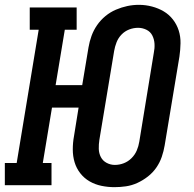

<svg xmlns="http://www.w3.org/2000/svg" viewBox="-31 -766 801 794"><path d="M442 8Q415 8 388.5 2.5Q362 -3 339.5 -16Q317 -29 301 -49.5Q285 -70 277.5 -95Q270 -120 270 -148Q270 -176 275 -203L294 -321H184L146 -92H182V0H-11V-92H38L129 -643H92V-735H286V-643H237L199 -414H309L335 -570Q339 -594 347.5 -617.5Q356 -641 370.5 -662Q385 -683 405 -699.5Q425 -716 448.5 -726Q472 -736 495.5 -741Q519 -746 544 -746Q571 -746 597.5 -739Q624 -732 646 -719Q668 -706 684 -685.5Q700 -665 708 -640Q716 -615 715.5 -587Q715 -559 711 -532L650 -165Q646 -141 638 -117.5Q630 -94 615.5 -73Q601 -52 580.5 -36Q560 -20 537 -9.5Q514 1 490 4.5Q466 8 442 8ZM444 -84Q463 -84 481 -91Q499 -98 513 -112Q527 -126 534.5 -143.5Q542 -161 545 -180L605 -547Q609 -566 608 -584.5Q607 -603 599 -619Q591 -635 574.5 -643Q558 -651 540 -651Q521 -651 503 -644Q485 -637 471.5 -623Q458 -609 451 -591Q444 -573 441 -555L380 -188Q377 -169 377.5 -150.5Q378 -132 386 -116.5Q394 -101 410 -92.5Q426 -84 444 -84Z"/></svg>

Font: Iosevka Etoile SmBdObl
Style: Regular
Weight: 600
Italic angle: -9°
Designer: Belleve Invis
Foundry: Belleve Invis
Version: Version 15.5.2; ttfautohint (v1.8.4)